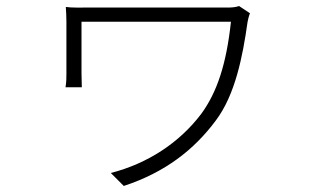

<svg xmlns="http://www.w3.org/2000/svg" viewBox="-20 -549 1040 636"><path d="M772 -529C761 -525 747 -524 736 -524H280C247 -524 217 -523 198 -526C199 -511 200 -494 200 -477V-305C200 -294 200 -276 197 -260H251C251 -276 250 -294 250 -305V-477H745C730 -337 699 -243 646 -171C573 -75 468 -7 347 24L390 67C527 22 623 -53 695 -150C759 -235 784 -362 800 -476C801 -483 805 -498 808 -505Z"/></svg>

Font: Spoqa Han Sans Neo Light
Style: Regular
Weight: 300
Designer: [Spoqa Han Sans Neo] Dong-huui Kim  Younghwa Kang  Yujin Lee  [Noto Sans] Ryoko NISHIZUKA  (kana & ideographs); Paul D. 
Foundry: Spoqa (http://www.spoqa-han-sans.com)
Version: Version 1.000